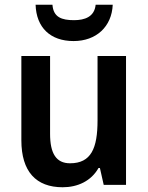

<svg xmlns="http://www.w3.org/2000/svg" viewBox="-20 -779 624 809"><path d="M455 -759H383C378 -708 337 -694 292 -694C240 -694 205 -706 201 -759H130C133 -663 192 -606 290 -606C386 -606 451 -667 455 -759ZM511 -543H391V-272C391 -154 364 -91 275 -91C217 -91 191 -132 191 -215V-543H70V-188C70 -56 132 10 244 10C307 10 364 -16 395 -71H401L417 0H511Z"/></svg>

Font: Noto Sans Myanmar SemiCondensed SemiBold
Style: Regular
Weight: 600
Width: 4
Designer: Monotype Design Team
Foundry: Monotype Imaging Inc.
Version: Version 2.107